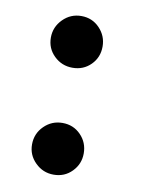

<svg xmlns="http://www.w3.org/2000/svg" viewBox="-61 -514 408 550"><g transform="rotate(10 143.0 -239.5)"><path d="M207 -83Q207 -52.2 185.5 -30.3Q164.1 -8.3 132.3 -8.3Q101.1 -8.3 78.9 -30.3Q56.6 -52.2 56.6 -83Q56.6 -114.7 78.9 -136.7Q101.1 -158.7 132.3 -158.7Q164.1 -158.7 185.5 -136.7Q207 -114.7 207 -83ZM207 -394Q207 -362.3 185.5 -340.8Q164.1 -319.3 132.3 -319.3Q101.1 -319.3 78.9 -340.8Q56.6 -362.3 56.6 -394Q56.6 -424.8 78.9 -447.3Q101.1 -469.7 132.3 -469.7Q164.1 -469.7 185.5 -447.3Q207 -424.8 207 -394Z"/></g></svg>

Font: Annapurna SIL
Style: Bold
Weight: 700
Designer: Peter Martin, Annie Olsen
Foundry: SIL International
Version: Version 2.000